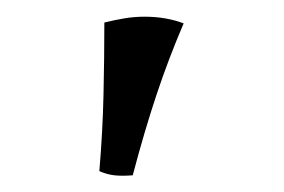

<svg xmlns="http://www.w3.org/2000/svg" viewBox="-20 -741 340 230"><path d="M139 -531Q126 -530 117 -531Q108 -532 99 -536Q103 -583 104 -628Q105 -673 105 -714Q117 -717 129 -719Q141 -721 153 -721Q179 -721 200 -713Q182 -671 167.5 -627.5Q153 -584 139 -531Z"/></svg>

Font: Vollkorn
Style: Regular
Weight: 400
Designer: Friedrich Althausen
Foundry: Friedrich Althausen
Version: Version 5.001